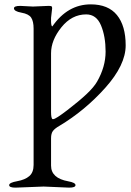

<svg xmlns="http://www.w3.org/2000/svg" viewBox="-20 -680 599 880"><path d="M219 -642 214 -598V-579Q215 -559 220 -559Q290 -660 396 -660Q476 -660 516 -611Q556 -562 556 -472Q556 -382 462.5 -277.5Q369 -173 252 -103Q231 -91 222.5 -79.5Q214 -68 214 -46V79Q214 137 293 151Q326 157 326 168.5Q326 180 297 180L180 175L51 180Q22 180 22 168.5Q22 157 58.5 150.5Q95 144 114.5 127Q134 110 134 76V-549Q134 -582 123 -599Q112 -616 78 -622Q44 -628 44 -642Q44 -653 73 -653L131 -650L202 -653Q214 -653 216.5 -651Q219 -649 219 -642ZM221 -134H224Q235 -134 289 -175.5Q343 -217 376.5 -248.5Q410 -280 425 -306Q464 -374 464 -443.5Q464 -513 443 -563.5Q422 -614 375 -614Q309 -614 261.5 -555Q214 -496 214 -436V-167Q214 -137 221 -134Z"/></svg>

Font: EB Garamond
Style: Regular
Weight: 400
Version: Version 0.012